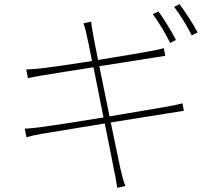

<svg xmlns="http://www.w3.org/2000/svg" viewBox="-20 -856 1040 922"><path d="M825 -664C803 -708 766 -766 741 -801L714 -788C741 -751 778 -690 797 -650ZM457 -538 723 -580C746 -584 766 -587 774 -588L766 -625C756 -622 743 -618 716 -613C667 -604 559 -585 451 -568C437 -636 428 -685 427 -691C424 -711 419 -734 418 -752L381 -744C387 -726 393 -706 397 -683C399 -677 409 -630 422 -563C321 -547 224 -533 180 -528C148 -525 125 -523 106 -522L114 -481C129 -484 154 -489 184 -494C230 -502 327 -517 429 -533C443 -462 461 -374 477 -292C351 -271 226 -252 172 -245C151 -242 120 -239 99 -238L107 -197C128 -203 149 -208 184 -214C237 -223 359 -243 483 -263C506 -150 525 -55 527 -41C534 -12 538 15 543 46L582 37C572 13 565 -19 558 -47C555 -59 536 -154 512 -268C620 -285 726 -302 788 -312C825 -318 848 -322 863 -324L856 -360C840 -355 820 -351 782 -344C726 -334 618 -316 506 -297ZM816 -823C845 -786 878 -731 901 -686L929 -700C909 -739 869 -800 842 -836Z"/></svg>

Font: Source Han Sans CN ExtraLight
Style: Regular
Weight: 250
Designer: Ryoko NISHIZUKA (kana & ideographs); Paul D. Hunt (Latin, Greek & Cyrillic); Wenlong ZHANG (bopomofo); Sandoll Communica
Foundry: Adobe Systems Incorporated
Version: Version 1.004;PS 1.004;hotconv 16.6.51;makeotf.lib2.5.65220